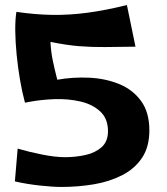

<svg xmlns="http://www.w3.org/2000/svg" viewBox="-20 -727 661 761"><path d="M223 14Q191 14 139 8.5Q87 3 39 -8L50 -138Q94 -125 146.5 -114.5Q199 -104 238 -104Q279 -104 318 -112.5Q357 -121 382.5 -143.5Q408 -166 408 -207Q408 -257 377 -285.5Q346 -314 297.5 -325Q249 -336 195.5 -334Q142 -332 95 -323L79 -320Q68 -360 59.5 -409.5Q51 -459 46 -509.5Q41 -560 40.5 -604.5Q40 -649 45 -680Q120 -669 187.5 -668Q255 -667 326.5 -676.5Q398 -686 483 -707L517 -542Q448 -541 396 -540.5Q344 -540 293.5 -544Q243 -548 180 -561Q182 -522 189 -488Q196 -454 207 -411Q269 -422 333.5 -419Q398 -416 452 -394Q506 -372 539 -327Q572 -282 572 -210Q572 -145 543 -101.5Q514 -58 464 -32.5Q414 -7 352 3.5Q290 14 223 14Z"/></svg>

Font: Marhey SemiBold
Style: Regular
Weight: 600
Designer: Nur Syamsi & Bustanul Arifin
Foundry: Namelatype
Version: Version 1.000; ttfautohint (v1.8.4.7-5d5b)